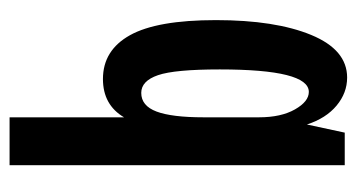

<svg xmlns="http://www.w3.org/2000/svg" viewBox="-192 -353 745 401"><g transform="rotate(90 180.5 -152.5)"><path d="M22 -231Q22 -355 53 -430Q84 -505 142 -505Q174 -505 200.5 -483Q227 -461 240 -421L257 -500H325V200H225V-39Q199 5 145 5Q85 5 53.5 -51.5Q22 -108 22 -231ZM174 -75Q201 -75 213 -107Q225 -139 225 -205V-321Q225 -367 208.5 -396Q192 -425 172 -425Q125 -425 125 -239Q125 -145 137 -110Q149 -75 174 -75Z"/></g></svg>

Font: Piscolabis
Style: Regular
Weight: 400
Designer: Ariel Martín Pérez
Foundry: Tunera Type Foundry
Version: Version 1.000